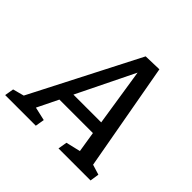

<svg xmlns="http://www.w3.org/2000/svg" viewBox="-208 -880 1059 1059"><g transform="rotate(45 321.5 -351.0)"><path d="M-36 0 -27 -53 59 -76 30 -54 361 -699 465 -702 582 -52 560 -77 638 -53 630 0H380L389 -53L482 -75L476 -59L452 -209L461 -194H183L200 -208L127 -59L124 -73L212 -53L203 0ZM220 -251 214 -268H456L448 -249L387 -642L411 -641Z"/></g></svg>

Font: Bitter Thin Medium
Style: Italic
Weight: 500
Italic angle: -9°
Version: Version 3.021